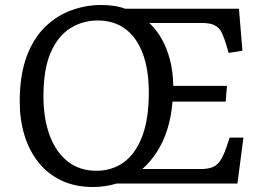

<svg xmlns="http://www.w3.org/2000/svg" viewBox="-20 -735 1033 769"><path d="M59 -328Q59 -434 86.5 -508Q114 -582 161 -627.5Q208 -673 266 -694Q324 -715 385 -715Q411 -715 435.5 -711.5Q460 -708 482 -700H937L951 -532L896 -523L885 -559Q877 -586 868 -604.5Q859 -623 841 -633Q823 -643 789 -643H578Q607 -616 628 -578.5Q649 -541 661 -494.5Q673 -448 674 -391H889L884 -328H671Q666 -267 650 -216.5Q634 -166 608.5 -126.5Q583 -87 550 -58H783Q813 -58 831.5 -65.5Q850 -73 862.5 -92Q875 -111 886 -143L900 -184H955L931 0H447Q425 7 401 10.5Q377 14 353 14Q280 14 225 -12.5Q170 -39 133 -86Q96 -133 77.5 -195Q59 -257 59 -328ZM154 -349Q154 -261 178.5 -194Q203 -127 250.5 -89Q298 -51 366 -51Q428 -51 475 -84.5Q522 -118 549 -187.5Q576 -257 576 -364Q576 -457 551.5 -521.5Q527 -586 481.5 -619.5Q436 -653 371 -653Q312 -653 262.5 -622.5Q213 -592 183.5 -525.5Q154 -459 154 -349Z"/></svg>

Font: Literata
Style: Italic
Weight: 400
Italic angle: -2°
Designer: Latin by Veronika Burian and Jose Scaglione. Greek by Irene Vlachou. Cyrillic by Vera Evstafieva
Foundry: TypeTogether
Version: Version 3.103;gftools[0.9.29]